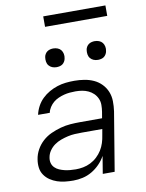

<svg xmlns="http://www.w3.org/2000/svg" viewBox="-98 -972 796 1049"><g transform="rotate(-10 300.0 -448.0)"><path d="M223 8Q200 8 177 5.5Q154 3 133.5 -4Q113 -11 95 -23Q77 -35 64.5 -53Q52 -71 49 -93.5Q46 -116 50 -140Q54 -167 68 -192.5Q82 -218 103.5 -237.5Q125 -257 151.5 -269Q178 -281 205.5 -288.5Q233 -296 260 -298Q287 -300 314 -300H436L442 -335Q445 -354 445 -373Q445 -392 437.5 -408.5Q430 -425 417.5 -437Q405 -449 389 -456.5Q373 -464 355 -467Q337 -470 318 -470Q302 -470 286 -468.5Q270 -467 254.5 -463Q239 -459 223 -452Q207 -445 194.5 -434.5Q182 -424 172.5 -409.5Q163 -395 160 -379H95Q100 -403 112 -425.5Q124 -448 142 -465.5Q160 -483 182 -495.5Q204 -508 227.5 -515.5Q251 -523 274.5 -525.5Q298 -528 322 -528Q350 -528 377.5 -523.5Q405 -519 429 -508Q453 -497 471.5 -478Q490 -459 500 -434.5Q510 -410 510.5 -382Q511 -354 507 -326L453 0H387L403 -97Q390 -73 370 -52.5Q350 -32 326 -18Q302 -4 275.5 2Q249 8 223 8ZM247 -50Q267 -50 288 -54Q309 -58 329 -68Q349 -78 365.5 -93.5Q382 -109 393.5 -127.5Q405 -146 411.5 -166.5Q418 -187 421 -208L427 -242H314Q295 -242 275 -241Q255 -240 235.5 -235.5Q216 -231 196.5 -224Q177 -217 160 -205Q143 -193 131 -175.5Q119 -158 116 -138Q113 -122 117 -107.5Q121 -93 131.5 -82.5Q142 -72 156 -66Q170 -60 184.5 -56.5Q199 -53 215 -51.5Q231 -50 247 -50ZM470 -618Q457 -618 446 -622.5Q435 -627 427.5 -636Q420 -645 418 -657.5Q416 -670 418 -683Q419 -691 424 -699.5Q429 -708 436.5 -713Q444 -718 452.5 -720Q461 -722 469 -722Q482 -722 493.5 -717.5Q505 -713 512 -704Q519 -695 521.5 -682.5Q524 -670 521 -657Q520 -649 515 -640.5Q510 -632 503 -627Q496 -622 487 -620Q478 -618 470 -618ZM240 -618Q227 -618 216 -622.5Q205 -627 197.5 -636Q190 -645 188 -657.5Q186 -670 188 -683Q189 -691 194 -699.5Q199 -708 206.5 -713Q214 -718 222.5 -720Q231 -722 239 -722Q252 -722 263.5 -717.5Q275 -713 282 -704Q289 -695 291.5 -682.5Q294 -670 291 -657Q290 -649 285 -640.5Q280 -632 273 -627Q266 -622 257 -620Q248 -618 240 -618ZM216 -846V-904H561V-846Z"/></g></svg>

Font: Iosevka Aile Light Oblique
Style: Regular
Weight: 300
Italic angle: -9°
Designer: Belleve Invis
Foundry: Belleve Invis
Version: Version 31.1.0; ttfautohint (v1.8.4)